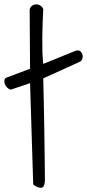

<svg xmlns="http://www.w3.org/2000/svg" viewBox="-70 -852 406 896"><path d="M70.3 -463.9 -19.5 -433.6Q-30.3 -436.5 -37.6 -444.3Q-44.9 -452.1 -47.9 -460.9Q-50.8 -469.7 -49.3 -477.5Q-47.9 -485.4 -41 -489.3L70.3 -531.2L68.4 -807.6Q71.3 -820.3 81.1 -826.2Q90.8 -832 101.1 -831.5Q111.3 -831.1 120.1 -824.7Q128.9 -818.4 131.8 -808.6Q129.9 -778.3 128.9 -744.6Q127.9 -710.9 127.4 -677.2Q127 -643.6 127.9 -611.8Q128.9 -580.1 131.8 -553.7L283.2 -615.2Q296.9 -619.1 304.7 -612.8Q312.5 -606.4 314.9 -596.2Q317.4 -585.9 313.5 -576.2Q309.6 -566.4 299.8 -562.5L131.8 -486.3Q131.8 -476.6 132.8 -439.9Q133.8 -403.3 134.8 -353.5Q135.7 -303.7 136.7 -247.1Q137.7 -190.4 138.2 -140.6Q138.7 -90.8 139.2 -54.2Q139.6 -17.6 139.6 -7.8Q137.7 24.4 121.1 24.4Q104.5 24.4 85 8.8Z"/></svg>

Font: Shadows Into Light Two
Style: Regular
Weight: 400
Designer: Kimberly Geswein
Foundry: Kimberly Geswein
Version: Version 1.003 2012